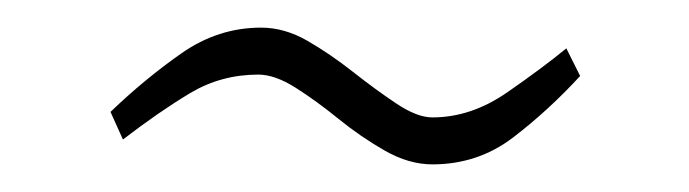

<svg xmlns="http://www.w3.org/2000/svg" viewBox="-20 -658 499 139"><path d="M293 -539Q276 -539 258.5 -549Q241 -559 225 -572Q209 -585 194 -594.5Q179 -604 167 -604Q140 -604 117.5 -590.5Q95 -577 69 -557L60 -577Q85 -601 111.5 -619.5Q138 -638 169 -638Q186 -638 202.5 -628.5Q219 -619 235.5 -606Q252 -593 267 -583Q282 -573 293 -573Q321 -573 347 -591Q373 -609 390 -623L400 -603Q377 -578 351.5 -558.5Q326 -539 293 -539Z"/></svg>

Font: Exo Thin Light
Style: Regular
Weight: 300
Version: Version 2.000